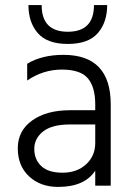

<svg xmlns="http://www.w3.org/2000/svg" viewBox="-20 -731 526 756"><path d="M402 -711Q402 -643 365 -600.5Q328 -558 247 -558Q166 -558 129 -600.5Q92 -643 92 -711H144Q144 -606 247 -606Q350 -606 350 -711ZM209 5Q139 5 94.5 -36.5Q50 -78 50 -147Q50 -216 106.5 -256.5Q163 -297 256 -297H355V-320Q355 -388 326 -422.5Q297 -457 223.5 -457Q150 -457 87 -414V-480Q145 -515 230 -515Q416 -515 416 -320V0H355V-59Q313 5 209 5ZM355 -168V-241H256Q185 -241 150 -213.5Q115 -186 115 -144.5Q115 -103 142.5 -77Q170 -51 226.5 -51Q283 -51 319 -84Q355 -117 355 -168Z"/></svg>

Font: Hind Mysuru Light
Style: Regular
Weight: 300
Designer: Manushi Parikh, Hitesh Malaviya
Foundry: Indian Type Foundry
Version: Version 0.703;PS 1.0;hotconv 1.0.86;makeotf.lib2.5.63406